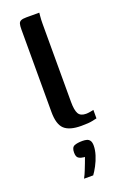

<svg xmlns="http://www.w3.org/2000/svg" viewBox="-142 -548 515 809"><g transform="rotate(-20 115.5 -144.0)"><path d="M153 4Q100 4 77 -17.5Q54 -39 54 -94V-465Q54 -481 56.5 -489.5Q59 -498 67 -501.5Q75 -505 91 -505H149Q149 -503 147.5 -489Q146 -475 146 -456V-106Q146 -69 155 -53Q164 -37 189 -37Q197 -37 208.5 -39Q220 -41 223 -42V-4Q217 -3 202 0.5Q187 4 153 4ZM87 217Q96 200 101.5 185.5Q107 171 112.5 157.5Q118 144 122 132Q120 132 117.5 132Q115 132 113 131Q102 130 93.5 124Q85 118 85 99Q85 76 98.5 70.5Q112 65 135 65Q146 65 154.5 67.5Q163 70 168 77.5Q173 85 173 100Q173 119 166 141.5Q159 164 148 184.5Q137 205 128 217Z"/></g></svg>

Font: Genos Thin Medium
Style: Regular
Weight: 500
Version: Version 1.010